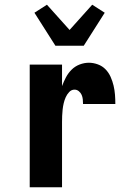

<svg xmlns="http://www.w3.org/2000/svg" viewBox="-20 -794 540 814"><path d="M106 0V-520H243V-429Q250 -448 259.5 -466Q269 -484 283.5 -498.5Q298 -513 317.5 -520.5Q337 -528 357 -528Q376 -528 395 -521Q414 -514 427.5 -500Q441 -486 449 -468Q457 -450 461.5 -431Q466 -412 467.5 -392.5Q469 -373 469 -353H332Q332 -363 331 -373Q330 -383 326 -392Q322 -401 314 -407.5Q306 -414 296 -414Q283 -414 273.5 -404Q264 -394 258.5 -381.5Q253 -369 250 -356Q247 -343 245.5 -329.5Q244 -316 243.5 -302.5Q243 -289 243 -276V0ZM215 -600 126 -740 179 -774 275 -667 371 -774 424 -740 335 -600Z"/></svg>

Font: Iosevka Curly Heavy
Style: Regular
Weight: 900
Monospace: yes
Designer: Belleve Invis
Foundry: Belleve Invis
Version: Version 22.1.2; ttfautohint (v1.8.4)